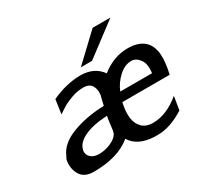

<svg xmlns="http://www.w3.org/2000/svg" viewBox="-146 -864 1100 1057"><g transform="rotate(-30 404.5 -336.0)"><path d="M392 -525 557 -681H670L463 -525ZM70 -126Q77 -140 79 -143Q106 -208 195.5 -241.5Q285 -275 395 -278L407 -328Q408 -330 409 -334.5Q410 -339 410 -341Q414 -376 399 -399Q384 -422 349 -422Q317 -422 292 -415Q268 -408 248.5 -399.5Q229 -391 220.5 -386.5Q212 -382 194.5 -370Q177 -358 170 -354L183 -444Q280 -488 366 -488Q454 -488 499 -425Q577 -487 666 -487Q796 -487 808 -370Q812 -319 795 -245H494Q468 -131 516 -86H515Q541 -61 583 -61Q671 -61 757 -133L743 -48Q653 9 576 9H551Q447 4 407 -62Q322 9 167 9Q106 9 82.5 -32.5Q59 -74 70 -126ZM176 -128Q175 -127 174.5 -124.5Q174 -122 174 -121Q170 -96 189 -78.5Q208 -61 242 -61Q278 -61 314.5 -76.5Q351 -92 365 -116Q369 -126 371 -137Q373 -148 375.5 -172Q378 -196 383 -222Q294 -218 239.5 -192.5Q185 -167 176 -128ZM513 -301H715Q723 -357 701 -387Q679 -417 649 -417Q608 -417 570 -382.5Q532 -348 513 -301Z"/></g></svg>

Font: Coval
Style: Medium Italic
Weight: 500
Foundry: Context Ltd
Version: Version 001.000